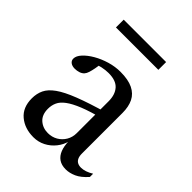

<svg xmlns="http://www.w3.org/2000/svg" viewBox="-187 -730 839 839"><g transform="rotate(45 232.0 -311.0)"><path d="M318 -292 325.5 -261.5Q262.5 -245.5 223 -229.5Q183.5 -213.5 161.8 -197.2Q140 -181 131.8 -162.8Q123.5 -144.5 123.5 -123Q123.5 -86 145.2 -66.8Q167 -47.5 198.5 -47.5Q223.5 -47.5 243.8 -59.2Q264 -71 276 -91.2Q288 -111.5 288 -137V-333.5Q288 -374.5 267.2 -397.8Q246.5 -421 201 -421Q182.5 -421 161.2 -416.5Q140 -412 123 -403.5L149 -425.5Q147.5 -410 144.5 -394Q141.5 -378 137.5 -365.2Q133.5 -352.5 127.5 -346Q120 -337.5 107.8 -333.5Q95.5 -329.5 82.5 -329.5Q66.5 -329.5 56.8 -336.8Q47 -344 47 -356.5Q47 -373.5 64 -392Q81 -410.5 108.2 -426.2Q135.5 -442 168.5 -451.8Q201.5 -461.5 234 -461.5Q282 -461.5 311.2 -447.2Q340.5 -433 353.8 -406Q367 -379 367 -340.5V-89.5Q367 -73.5 371.8 -63.2Q376.5 -53 385.5 -48Q394.5 -43 407.5 -43Q420.5 -43 435 -48Q449.5 -53 464 -62V-42Q438 -12.5 413.2 -1.5Q388.5 9.5 365.5 9.5Q339.5 9.5 322.5 -2.2Q305.5 -14 297 -35.8Q288.5 -57.5 288 -87.5L290.5 -91Q283.5 -61.5 265.2 -38.8Q247 -16 221.5 -3Q196 10 166.5 10Q112.5 10 77 -19.8Q41.5 -49.5 41.5 -105.5Q41.5 -135 52.8 -158.8Q64 -182.5 93.8 -203.8Q123.5 -225 178 -246.2Q232.5 -267.5 318 -292ZM82.5 -584.5V-632.5H344.5V-584.5Z"/></g></svg>

Font: Newsreader 36pt
Style: Regular
Weight: 400
Designer: Hugues Gentile
Foundry: Production Type
Version: Version 1.003